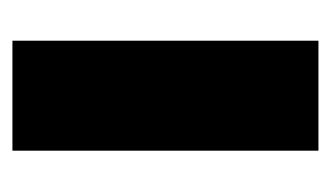

<svg xmlns="http://www.w3.org/2000/svg" viewBox="-132 -400 532 309"><g transform="rotate(-90 134.5 -246.0)"><path d="M46 0V-492.5H223V0Z"/></g></svg>

Font: Anek Latin Medium ExtraBold
Style: Regular
Weight: 800
Version: Version 1.003